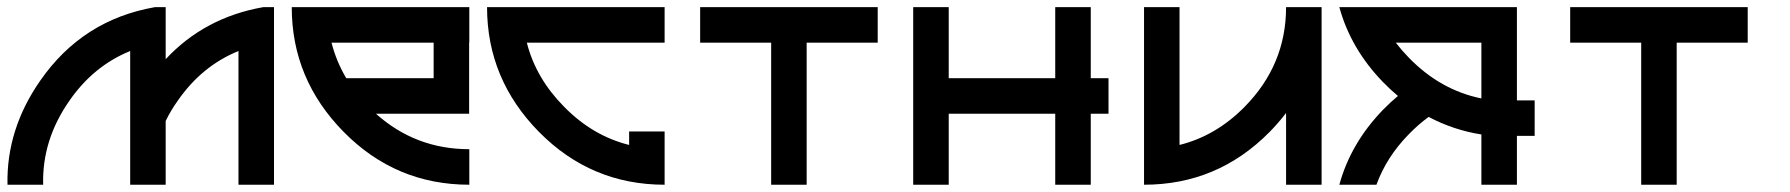

<svg xmlns="http://www.w3.org/2000/svg" viewBox="-66 -508 4923 528"><path d="M657.7 -488.3H687.5V0H589.8V-367.7Q488.8 -326.7 422.4 -230.5Q403.3 -203.6 389.6 -175.3V0H292V-367.7Q190.9 -326.7 124.5 -230.5Q49.3 -122.6 52.7 0H-45.4Q-48.8 -152.3 44.9 -286.6Q161.1 -453.6 359.9 -488.3H389.6V-345.2Q496.6 -460 657.7 -488.3Z M1224.6 -390.6V-488.3H736.3Q736.3 -290 879.4 -145Q1022.5 0 1224.6 0V-97.7Q1076.7 -97.7 967.8 -195.3H1224.1V-390.6ZM1126.5 -293H886.2Q858.9 -338.9 845.7 -390.6H1126.5Z M1664.1 -109.4V-146.5H1761.7V0Q1559.6 0 1416.5 -145Q1273.4 -290 1273.4 -488.3H1761.7V-390.6H1382.8Q1407.7 -292.5 1485.8 -213.9Q1564 -134.3 1664.1 -109.4Z M2347.7 -390.6V-488.3H1859.4V-390.6H2054.7V0H2152.3V-390.6Z M2543 -195.3V0H2445.3V-488.3H2543V-293H2835.9V-488.3H2933.6V-293H2982.4V-195.3H2933.6V0H2835.9V-195.3Z M3080.1 -488.3H3177.7V-109.4Q3277.8 -134.3 3356.4 -213.9Q3470.7 -329.6 3470.7 -488.3H3568.4V0H3470.7V-197.3Q3450.2 -170.4 3425.3 -145Q3282.2 0 3080.1 0Z M4007.8 -237.3V-390.6H3772.5Q3788.6 -369.6 3807.6 -350.1Q3894.5 -260.3 4007.8 -237.3ZM3862.8 -186.5Q3834 -165.5 3807.6 -138.2Q3746.6 -75.7 3719.2 0H3617.2Q3648.4 -114.3 3737.3 -206.1Q3757.3 -226.6 3778.3 -244.1Q3757.3 -261.7 3737.3 -282.2Q3648.4 -374 3617.2 -488.3H4105.5V-231.9H4154.3V-134.3H4105.5V0H4007.8V-138.2Q3930.7 -150.4 3862.8 -186.5Z M4740.2 -390.6V-488.3H4252V-390.6H4447.3V0H4544.9V-390.6Z"/></svg>

Font: Arounder
Style: Regular
Weight: 400
Designer: Maxim Raikov
Foundry: Maxim Raikov
Version: Version 1.00 March 23, 2021, initial release